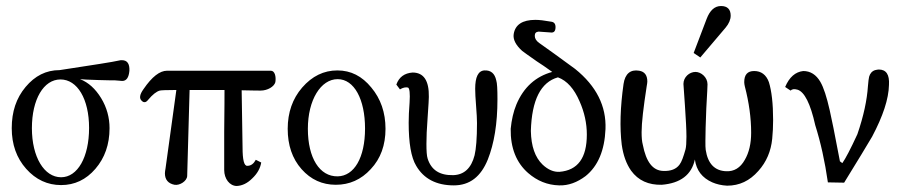

<svg xmlns="http://www.w3.org/2000/svg" viewBox="-20 -608 2995 638"><path d="M410 -373C411 -396 403 -408 385 -408C382 -408 379 -408 376 -407C355 -402 289 -392 178 -375C133 -375 96 -356 65 -319C34 -282 19 -237 19 -182C19 -128 35 -83 67 -47C99 -11 138 7 183 7C228 7 266 -11 297 -47C328 -83 344 -128 344 -182C344 -217 335 -251 316 -282C297 -313 274 -334 246 -345C253 -344 273 -343 308 -342C337 -341 355 -341 362 -341C367 -341 382 -339 386 -339C400 -339 408 -350 410 -373ZM276 -183C276 -86 238 -19 183 -19C127 -19 86 -86 86 -182C86 -278 125 -344 181 -344C237 -344 276 -279 276 -183Z M895 -335C898 -354 893 -373 880 -373H535C511 -373 485 -353 457 -312C444 -294 442 -281 451 -273C458 -266 465 -267 472 -276C487 -294 500 -304 511 -307C514 -308 533 -309 566 -309L530 -48C529 -42 528 -37 528 -32C528 -11 539 2 560 6C577 9 601 -6 602 -23L610 -309H726C726 -293 726 -247 725 -170V-43C725 -14 743 10 767 10C785 9 802 1 818 -15C835 -31 845 -49 848 -68L830 -77C823 -64 814 -57 802 -57C791 -56 786 -77 786 -118L783 -308C822 -307 843 -307 846 -307C869 -307 891 -320 895 -335Z M1261 -180C1261 -234 1245 -280 1214 -317C1183 -355 1146 -374 1101 -374C1056 -374 1017 -355 984 -317C952 -280 936 -234 936 -180C936 -126 951 -81 982 -46C1013 -11 1051 6 1096 6C1141 6 1180 -11 1212 -46C1245 -81 1261 -126 1261 -180ZM1193 -181C1193 -84 1157 -23 1102 -22C1042 -21 1003 -83 1003 -180C1003 -276 1046 -345 1102 -345C1157 -345 1193 -278 1193 -181Z M1633 -278C1633 -311 1632 -332 1629 -341C1624 -364 1611 -375 1590 -374C1569 -373 1559 -352 1559 -313C1559 -300 1560 -281 1562 -256C1564 -231 1565 -212 1565 -199C1565 -148 1562 -113 1557 -92C1546 -49 1522 -27 1486 -26C1441 -25 1413 -43 1401 -81C1398 -90 1397 -107 1397 -130C1397 -151 1398 -180 1401 -218C1404 -259 1405 -281 1405 -286C1406 -340 1388 -367 1351 -367C1324 -365 1306 -352 1297 -327L1309 -311C1319 -317 1328 -319 1336 -317C1341 -314 1343 -298 1341 -267C1339 -242 1338 -219 1338 -200C1338 -133 1346 -85 1363 -57C1388 -14 1430 8 1488 8C1541 8 1578 -21 1601 -78C1622 -131 1633 -197 1633 -278Z M1992 -179C1995 -255 1962 -322 1891 -379C1838 -418 1799 -446 1772 -465C1762 -472 1757 -480 1757 -489C1757 -498 1761 -502 1770 -503C1769 -503 1782 -502 1811 -500C1821 -499 1826 -505 1826 -518C1826 -529 1821 -535 1811 -536C1789 -540 1772 -542 1759 -542C1716 -542 1692 -526 1687 -495C1684 -477 1694 -458 1715 -439C1719 -436 1735 -424 1764 -404C1777 -396 1794 -384 1815 -369C1760 -354 1720 -318 1696 -261C1686 -237 1680 -210 1677 -180C1676 -116 1696 -67 1735 -33C1765 -7 1799 7 1838 8C1869 9 1898 -2 1926 -23C1967 -56 1989 -108 1992 -179ZM1834 -351C1864 -340 1888 -313 1906 -271C1922 -235 1930 -198 1930 -161C1930 -83 1900 -42 1839 -37C1820 -36 1801 -44 1783 -61C1758 -85 1745 -122 1744 -173C1747 -276 1777 -335 1834 -351Z M2546 -147C2548 -167 2549 -188 2549 -209C2549 -264 2544 -306 2535 -335C2526 -360 2509 -372 2486 -372C2464 -372 2453 -360 2453 -335C2453 -330 2454 -326 2455 -321C2469 -267 2476 -216 2476 -167C2476 -131 2469 -101 2455 -77C2440 -50 2419 -38 2394 -39C2355 -40 2332 -64 2325 -110C2324 -116 2324 -126 2324 -140C2324 -163 2325 -199 2327 -248C2330 -298 2331 -325 2331 -328C2331 -351 2310 -369 2291 -369C2271 -369 2251 -352 2251 -329C2251 -326 2253 -302 2256 -257C2259 -212 2261 -177 2261 -154C2261 -134 2260 -120 2258 -112C2251 -87 2245 -70 2238 -61C2227 -46 2209 -39 2184 -40C2149 -41 2127 -70 2116 -127C2113 -138 2112 -152 2112 -169C2112 -200 2118 -251 2129 -322C2130 -328 2131 -333 2131 -337C2131 -358 2122 -370 2104 -373C2075 -378 2057 -363 2052 -329C2041 -252 2039 -184 2046 -127C2051 -92 2061 -64 2077 -41C2101 -8 2135 7 2179 6C2241 1 2278 -27 2289 -78C2294 -42 2313 -17 2347 -2C2361 4 2377 8 2396 9C2437 9 2471 -7 2500 -40C2527 -70 2542 -106 2546 -147ZM2408 -556C2408 -577 2397 -588 2376 -588C2355 -588 2339 -574 2328 -545L2285 -432L2307 -417L2391 -516C2402 -529 2408 -543 2408 -556Z M2934 -326C2936 -360 2925 -377 2900 -377C2897 -377 2893 -376 2888 -375C2878 -372 2871 -364 2868 -353C2867 -348 2865 -337 2864 -321C2861 -276 2850 -223 2829 -162C2806 -112 2789 -80 2779 -66L2771 -72C2754 -163 2742 -220 2737 -242C2727 -286 2717 -317 2706 -336C2692 -360 2673 -372 2649 -372C2623 -369 2603 -352 2589 -319L2607 -307C2612 -312 2619 -313 2630 -310C2653 -303 2673 -264 2689 -192C2707 -135 2721 -72 2731 -2L2785 -1C2830 -74 2861 -125 2878 -154C2914 -222 2933 -279 2934 -326Z"/></svg>

Font: GFS Philostratos
Style: Regular
Weight: 400
Designer: George D. Matthiopoulos
Foundry: George D. Matthiopoulos
Version: Version 1.000